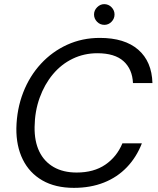

<svg xmlns="http://www.w3.org/2000/svg" viewBox="-20 -895 761 927"><path d="M337 12Q247 12 184.5 -24Q122 -60 90 -125Q58 -190 59 -276Q61 -369 92 -448.5Q123 -528 177.5 -587Q232 -646 304.5 -679Q377 -712 462 -712Q582 -712 647.5 -655Q713 -598 716 -494H622Q619 -561 576.5 -599.5Q534 -638 450 -638Q386 -638 331 -611.5Q276 -585 235.5 -536.5Q195 -488 171.5 -423Q148 -358 147 -282Q146 -213 169.5 -164Q193 -115 239 -88.5Q285 -62 350 -62Q433 -62 488.5 -100Q544 -138 571 -203H665Q639 -136 592.5 -87.5Q546 -39 481.5 -13.5Q417 12 337 12ZM484 -775Q463 -775 448.5 -790Q434 -805 434 -825Q434 -845 449 -860Q464 -875 483 -875Q504 -875 518.5 -860Q533 -845 533 -825Q533 -805 518.5 -790Q504 -775 484 -775Z"/></svg>

Font: DM Sans 20pt
Style: Italic
Weight: 400
Italic angle: -10°
Version: Version 4.004;gftools[0.9.30]